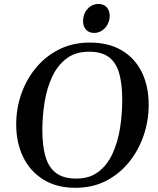

<svg xmlns="http://www.w3.org/2000/svg" viewBox="-20 -919 787 954"><path d="M356 14.2Q261.2 14.2 195.3 -26.9Q129.4 -67.9 95 -138.9Q60.5 -210 60.5 -300.8Q60.5 -381.3 86.7 -454.6Q112.8 -527.8 161.1 -585Q209.5 -642.1 276.4 -674.8Q343.3 -707.5 425.3 -707.5Q520.5 -707.5 585.9 -668.2Q651.4 -628.9 685.1 -559.3Q718.8 -489.7 718.8 -398.9Q718.8 -318.4 693.1 -244.1Q667.5 -169.9 619.6 -111.6Q571.8 -53.2 505.1 -19.5Q438.5 14.2 356 14.2ZM359.4 -31.7Q425.3 -31.7 469.2 -65.4Q513.2 -99.1 539.3 -156Q565.4 -212.9 576.4 -282.2Q587.4 -351.6 587.4 -422.4Q587.4 -497.6 573.2 -551.3Q559.1 -605 523.2 -633.5Q487.3 -662.1 422.4 -662.1Q355.5 -662.1 310.8 -628.4Q266.1 -594.7 239.5 -538.1Q212.9 -481.4 201.7 -412.1Q190.4 -342.8 190.4 -271.5Q190.4 -197.3 205.3 -143.3Q220.2 -89.4 257.1 -60.5Q293.9 -31.7 359.4 -31.7ZM447.8 -755.4Q421.9 -755.4 407.2 -772Q392.6 -788.6 392.6 -814Q392.6 -849.6 415 -874.5Q437.5 -899.4 469.2 -899.4Q495.1 -899.4 510 -883.1Q524.9 -866.7 524.9 -840.8Q524.9 -817.4 514.6 -798.1Q504.4 -778.8 486.8 -767.1Q469.2 -755.4 447.8 -755.4Z"/></svg>

Font: Gelasio Medium
Style: Italic
Weight: 500
Italic angle: -8.5°
Designer: Eben Sorkin
Foundry: Eben Sorkin
Version: Version 1.008